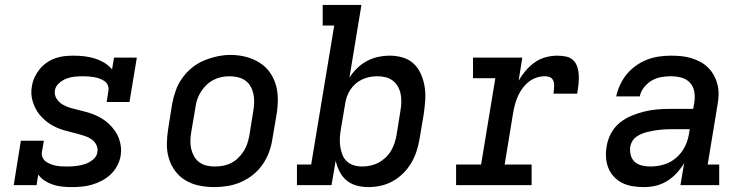

<svg xmlns="http://www.w3.org/2000/svg" viewBox="-20 -755 3040 783"><path d="M272 8Q253 8 233.5 6Q214 4 196 -2Q178 -8 162.5 -18Q147 -28 136 -43L129 0H36L65 -181H159L151 -136Q149 -124 153.5 -113.5Q158 -103 166.5 -96.5Q175 -90 185.5 -86Q196 -82 207.5 -79.5Q219 -77 231 -76.5Q243 -76 254 -76H255Q272 -76 290 -78Q308 -80 325.5 -85.5Q343 -91 359 -104Q375 -117 377 -134Q380 -150 373 -164Q366 -178 354 -186.5Q342 -195 327.5 -200Q313 -205 298 -209Q283 -213 268.5 -216.5Q254 -220 239 -224.5Q224 -229 210.5 -235Q197 -241 184.5 -249Q172 -257 161 -267Q150 -277 140.5 -288.5Q131 -300 124.5 -313.5Q118 -327 113.5 -341Q109 -355 108 -371Q107 -387 110 -403Q113 -422 121 -439.5Q129 -457 141.5 -472.5Q154 -488 170.5 -499.5Q187 -511 205.5 -517.5Q224 -524 242.5 -526Q261 -528 280 -528Q302 -528 324 -525.5Q346 -523 366.5 -516.5Q387 -510 405.5 -499Q424 -488 437 -472L445 -520H538L508 -339H415L422 -384Q424 -396 420 -406.5Q416 -417 407 -423.5Q398 -430 387.5 -434Q377 -438 366 -440Q355 -442 343 -443Q331 -444 320 -444Q303 -444 286 -442.5Q269 -441 252.5 -435Q236 -429 221.5 -416.5Q207 -404 204 -387Q201 -368 210.5 -353Q220 -338 235 -329Q250 -320 267.5 -315Q285 -310 302 -306Q319 -302 336.5 -297Q354 -292 370 -285Q386 -278 400.5 -268.5Q415 -259 427 -247Q439 -235 449 -221Q459 -207 465 -190.5Q471 -174 473 -156Q475 -138 472 -119Q468 -98 458 -79Q448 -60 432 -44.5Q416 -29 396 -18.5Q376 -8 355.5 -2Q335 4 314 6Q293 8 272 8Z M854 8Q823 8 793 2Q763 -4 737.5 -19Q712 -34 694.5 -57.5Q677 -81 668.5 -109.5Q660 -138 660.5 -169Q661 -200 666 -231L682 -331Q687 -358 696.5 -385Q706 -412 722.5 -435.5Q739 -459 762 -478Q785 -497 811.5 -508Q838 -519 865.5 -525Q893 -531 920 -531Q952 -531 981.5 -523.5Q1011 -516 1036 -501Q1061 -486 1078.5 -462.5Q1096 -439 1104.5 -410.5Q1113 -382 1113 -351Q1113 -320 1108 -289L1091 -189Q1087 -162 1077.5 -135.5Q1068 -109 1051.5 -85Q1035 -61 1012 -42.5Q989 -24 962.5 -12.5Q936 -1 908.5 3.5Q881 8 854 8ZM855 -76Q872 -76 889 -79Q906 -82 922 -90Q938 -98 951 -110.5Q964 -123 973.5 -138Q983 -153 988.5 -169.5Q994 -186 997 -203L1013 -303Q1016 -320 1016.5 -337.5Q1017 -355 1013.5 -371.5Q1010 -388 1002 -402.5Q994 -417 980.5 -426.5Q967 -436 950.5 -440Q934 -444 916 -444Q899 -444 882.5 -440.5Q866 -437 850.5 -429Q835 -421 822 -408.5Q809 -396 799.5 -381Q790 -366 784.5 -350Q779 -334 777 -317L760 -217Q757 -200 756.5 -182.5Q756 -165 759.5 -149Q763 -133 771 -118.5Q779 -104 792 -94Q805 -84 821.5 -80Q838 -76 855 -76Q855 -76 855 -76Q855 -76 855 -76Z M1482 8Q1457 8 1433.5 1.5Q1410 -5 1392.5 -20Q1375 -35 1364.5 -56Q1354 -77 1349 -100L1332 0H1191V-84H1249L1343 -651H1296V-735H1454L1405 -438Q1418 -459 1436.5 -477Q1455 -495 1477 -506.5Q1499 -518 1522.5 -523Q1546 -528 1570 -528Q1598 -528 1624 -520Q1650 -512 1668.5 -494Q1687 -476 1697.5 -451Q1708 -426 1712 -399.5Q1716 -373 1714 -345Q1712 -317 1708 -289L1691 -189Q1687 -164 1679 -139Q1671 -114 1657.5 -91Q1644 -68 1624.5 -48.5Q1605 -29 1581.5 -16Q1558 -3 1532.5 2.5Q1507 8 1482 8ZM1457 -76Q1473 -76 1490 -79.5Q1507 -83 1522.5 -91Q1538 -99 1551.5 -111.5Q1565 -124 1574 -139Q1583 -154 1588.5 -170Q1594 -186 1597 -203L1613 -303Q1616 -320 1616.5 -337.5Q1617 -355 1614 -371Q1611 -387 1603 -401.5Q1595 -416 1582 -426Q1569 -436 1552.5 -440Q1536 -444 1519 -444Q1519 -444 1519 -444Q1519 -444 1518 -444Q1503 -444 1487.5 -441Q1472 -438 1457 -431Q1442 -424 1429.5 -413Q1417 -402 1408 -388Q1399 -374 1394 -359Q1389 -344 1387 -328L1370 -228Q1367 -210 1366 -192.5Q1365 -175 1367.5 -158Q1370 -141 1376 -125Q1382 -109 1394 -97.5Q1406 -86 1422.5 -81Q1439 -76 1457 -76Z M1840 0V-84H1942L2000 -436H1909V-520H2110L2095 -426Q2107 -447 2123.5 -466.5Q2140 -486 2160.5 -500.5Q2181 -515 2205 -521.5Q2229 -528 2252 -528Q2270 -528 2288 -524.5Q2306 -521 2318 -509Q2330 -497 2335 -480.5Q2340 -464 2340.5 -445.5Q2341 -427 2339 -409Q2337 -391 2334 -373H2237Q2238 -381 2239 -389Q2240 -397 2240 -405.5Q2240 -414 2238 -421.5Q2236 -429 2231 -434.5Q2226 -440 2218 -442Q2210 -444 2202 -444Q2185 -444 2168 -438.5Q2151 -433 2136.5 -421.5Q2122 -410 2111 -395Q2100 -380 2092.5 -363.5Q2085 -347 2080.5 -330.5Q2076 -314 2073 -297L2038 -84H2148V0Z M2606 8Q2583 8 2560.5 4.5Q2538 1 2518.5 -8.5Q2499 -18 2484 -34Q2469 -50 2461 -70Q2453 -90 2451.5 -112.5Q2450 -135 2454 -158Q2458 -185 2471.5 -210.5Q2485 -236 2507 -254Q2529 -272 2555.5 -283Q2582 -294 2609 -300.5Q2636 -307 2662.5 -309Q2689 -311 2716 -311H2807L2812 -341Q2815 -362 2811 -383Q2807 -404 2793 -418.5Q2779 -433 2758.5 -438.5Q2738 -444 2716 -444Q2696 -444 2676 -440.5Q2656 -437 2638 -426.5Q2620 -416 2606.5 -399Q2593 -382 2589 -362H2493Q2498 -386 2509 -409.5Q2520 -433 2536 -452.5Q2552 -472 2574 -487.5Q2596 -503 2619.5 -512Q2643 -521 2667.5 -524.5Q2692 -528 2716 -528Q2737 -528 2758 -526Q2779 -524 2799 -518Q2819 -512 2836.5 -502.5Q2854 -493 2868 -479Q2882 -465 2891.5 -447.5Q2901 -430 2906 -410Q2911 -390 2910.5 -369Q2910 -348 2906 -327L2866 -84H2913V0H2755L2770 -90Q2757 -68 2739.5 -49Q2722 -30 2700 -16.5Q2678 -3 2654 2.5Q2630 8 2606 8ZM2632 -76Q2660 -76 2687.5 -84Q2715 -92 2737.5 -111.5Q2760 -131 2773 -157Q2786 -183 2790 -211L2793 -228H2716Q2704 -228 2692 -227.5Q2680 -227 2668.5 -225.5Q2657 -224 2645 -222Q2633 -220 2621 -217Q2609 -214 2597.5 -209.5Q2586 -205 2575.5 -197.5Q2565 -190 2558.5 -179Q2552 -168 2550 -156Q2548 -139 2552.5 -122Q2557 -105 2569 -94.5Q2581 -84 2598 -80Q2615 -76 2632 -76Z"/></svg>

Font: Iosevka Etoile Medium Oblique
Style: Regular
Weight: 500
Italic angle: -9°
Designer: Belleve Invis
Foundry: Belleve Invis
Version: Version 15.5.2; ttfautohint (v1.8.4)